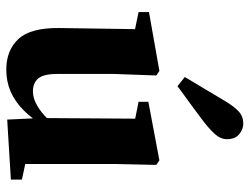

<svg xmlns="http://www.w3.org/2000/svg" viewBox="-114 -686 814 627"><g transform="rotate(90 293.5 -372.0)"><path d="M207 15Q144 15 107 -24.5Q70 -64 71 -158L75 -429L106 -399L19 -417V-451L211 -485L226 -475L221 -338V-152Q221 -106 236 -89Q251 -72 278 -72Q297 -72 317 -82Q337 -92 356.5 -109.5Q376 -127 392 -149L406 -108H390Q368 -70 340 -42Q312 -14 279 0.5Q246 15 207 15ZM370 12 365 -97V-98L367 -406L312 -417V-449L503 -485L518 -475L515 -338V-47L566 -36V0ZM231 -568Q240 -583 250 -600Q260 -617 274 -640Q288 -663 308 -697Q327 -729 343.5 -744Q360 -759 383 -759Q402 -759 418 -745.5Q434 -732 434 -706Q434 -685 417.5 -666.5Q401 -648 372 -626Q343 -604 323 -589.5Q303 -575 288.5 -564.5Q274 -554 261 -544Z"/></g></svg>

Font: Source Serif 4 36pt
Style: Bold
Weight: 700
Designer: Frank Grießhammer
Foundry: Adobe Systems Incorporated
Version: Version 4.004;hotconv 1.0.116;makeotfexe 2.5.65601